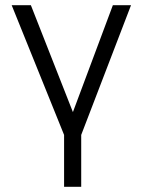

<svg xmlns="http://www.w3.org/2000/svg" viewBox="-20 -520 550 740"><path d="M227 0 25 -500H99L261 -88L415 -500H485L293 0V200H227Z"/></svg>

Font: Retni Sans
Style: Regular
Weight: 400
Designer: Vitaly Kuzmin
Foundry: ParaType Ltd.
Version: Version 1.00;March 2, 2019;FontCreator 11.5.0.2425 64-bit; t